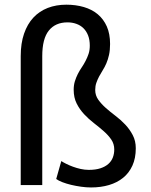

<svg xmlns="http://www.w3.org/2000/svg" viewBox="-20 -802 653 832"><path d="M163.1 0H69.8V-558.6Q69.8 -614.3 84.2 -656Q98.6 -697.8 124.5 -725.6Q150.4 -753.4 186.8 -767.6Q223.1 -781.7 267.6 -781.7Q308.1 -781.7 343.3 -771.5Q378.4 -761.2 403.6 -740.2Q428.7 -719.2 442.9 -687.3Q457 -655.3 457 -611.3Q457 -584.5 452.4 -564Q447.8 -543.5 440.7 -527.1Q433.6 -510.7 425 -497.3Q416.5 -483.9 409.4 -470.5Q402.3 -457 397.5 -443.1Q392.6 -429.2 392.6 -412.1Q392.6 -388.7 405.8 -370.1Q418.9 -351.6 438.2 -334.5Q457.5 -317.4 480.5 -300Q503.4 -282.7 522.7 -262.2Q542 -241.7 555.2 -216.6Q568.4 -191.4 568.4 -159.7Q568.4 -116.2 553.7 -84.2Q539.1 -52.2 513.4 -31.5Q487.8 -10.7 452.4 -0.2Q417 10.3 374.5 10.3Q354 10.3 331.3 7.1Q308.6 3.9 288.1 -1Q267.6 -5.9 250.5 -12.5Q233.4 -19 223.6 -26.4L245.6 -104Q253.9 -98.6 267.1 -92Q280.3 -85.4 296.1 -79.6Q312 -73.7 329.6 -69.8Q347.2 -65.9 364.7 -65.9Q394.5 -65.9 415.3 -72.8Q436 -79.6 449.5 -91.6Q462.9 -103.5 469 -119.6Q475.1 -135.7 475.1 -154.3Q475.1 -178.2 462.2 -197.3Q449.2 -216.3 429.4 -233.6Q409.7 -251 387.2 -268.3Q364.7 -285.6 345 -306.6Q325.2 -327.6 312.3 -353.3Q299.3 -378.9 299.3 -413.1Q299.3 -433.1 304.4 -449.7Q309.6 -466.3 317.1 -481.2Q324.7 -496.1 334 -509.8Q343.3 -523.4 350.8 -538.1Q358.4 -552.7 363.8 -568.6Q369.1 -584.5 369.1 -604Q369.1 -629.4 361.8 -648.2Q354.5 -667 341.6 -679.7Q328.6 -692.4 310.8 -698.7Q293 -705.1 272.5 -705.1Q220.2 -705.1 191.7 -669.7Q163.1 -634.3 163.1 -558.6Z"/></svg>

Font: Roboto2
Style: Regular
Weight: 400
Designer: Google
Foundry: Google
Version: Version 2.000981-w3; 2014; ttfautohint (v1.1) -l 5 -r 24 -G 